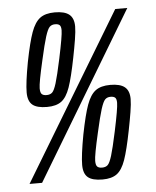

<svg xmlns="http://www.w3.org/2000/svg" viewBox="-51 -740 643 792"><g transform="rotate(-5 270.0 -344.0)"><path d="M61 -377Q61 -416 77 -502Q93 -583 107.5 -623Q122 -663 144 -679.5Q166 -696 205 -696Q246 -696 265 -680.5Q284 -665 284 -631Q284 -611 278.5 -577Q273 -543 265 -503Q249 -422 235 -382Q221 -342 199.5 -326Q178 -310 140 -310Q98 -310 79.5 -325.5Q61 -341 61 -377ZM40 0 455 -688H505L92 0ZM207 -503Q227 -597 227 -620Q227 -636 221 -641.5Q215 -647 202 -647Q188 -647 179.5 -638.5Q171 -630 161.5 -600Q152 -570 137 -503Q116 -412 116 -389Q116 -371 122.5 -365Q129 -359 142 -359Q157 -359 165.5 -367Q174 -375 183 -404Q192 -433 207 -503ZM263 -59Q263 -98 279 -184Q295 -265 309.5 -305Q324 -345 346 -361.5Q368 -378 407 -378Q448 -378 467 -362.5Q486 -347 486 -313Q486 -293 480.5 -259Q475 -225 467 -185Q451 -104 437 -64Q423 -24 401.5 -8Q380 8 342 8Q300 8 281.5 -7.5Q263 -23 263 -59ZM409 -185Q429 -279 429 -302Q429 -318 423 -323.5Q417 -329 404 -329Q390 -329 381.5 -320.5Q373 -312 363.5 -282Q354 -252 339 -185Q318 -94 318 -71Q318 -53 324.5 -47Q331 -41 344 -41Q359 -41 367.5 -49Q376 -57 385 -86Q394 -115 409 -185Z"/></g></svg>

Font: Saira Ultra Condensed Medium
Style: Italic
Weight: 500
Width: 1
Italic angle: -12°
Designer: Hector Gatti with collaboration of the Omnibus-Type team
Foundry: Omnibus-Type
Version: Version 1.001; ttfautohint (v1.8)